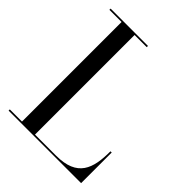

<svg xmlns="http://www.w3.org/2000/svg" viewBox="-208 -874 998 998"><g transform="rotate(45 291.0 -375.0)"><path d="M556.5 0V-225H547.5C547.5 -98 520 -9 363 -9H208.5V-741H298V-750H23.5V-741H113V-9H23.5V0Z"/></g></svg>

Font: Bodoni* 24
Style: Regular
Weight: 400
Version: Version 2.3